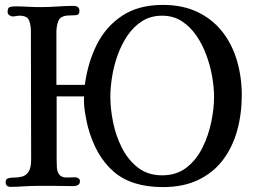

<svg xmlns="http://www.w3.org/2000/svg" viewBox="-20 -757 1040 783"><path d="M853 -362Q853 -399 845.5 -443Q838 -487 822 -531Q806 -575 781 -611.5Q756 -648 721.5 -670.5Q687 -693 641 -693Q595 -693 560 -671Q525 -649 500 -612Q475 -575 459.5 -531.5Q444 -488 437 -443.5Q430 -399 430 -362Q430 -315 441 -259.5Q452 -204 477 -154.5Q502 -105 542.5 -73.5Q583 -42 641 -42Q700 -42 740.5 -73.5Q781 -105 805.5 -154.5Q830 -204 841.5 -259Q853 -314 853 -362ZM966 -369Q966 -292 947 -224Q928 -156 889 -104.5Q850 -53 789 -23.5Q728 6 644 6Q516 6 443 -57.5Q370 -121 338 -241Q331 -270 326 -302.5Q321 -335 323 -364H211V-105Q211 -90 212 -73Q213 -56 222 -44.5Q231 -33 252 -33Q260 -33 268.5 -33.5Q277 -34 286 -34Q293 -34 299.5 -30Q306 -26 306 -18Q306 -7 298 -2.5Q290 2 280 2Q260 2 240.5 1.5Q221 1 201 1Q170 1 138.5 1Q107 1 75 3Q62 4 49.5 4.5Q37 5 24 5Q3 5 3 -14Q3 -27 13.5 -30Q24 -33 39.5 -33Q55 -33 70.5 -37Q86 -41 96.5 -56.5Q107 -72 107 -107Q107 -238 106.5 -368Q106 -498 106 -628Q106 -655 98.5 -674Q91 -693 59 -693Q52 -693 45.5 -691.5Q39 -690 32 -690Q25 -690 18 -695Q11 -700 11 -708Q11 -725 19.5 -728Q28 -731 42 -731Q68 -731 93.5 -729.5Q119 -728 145 -728Q180 -728 214 -730.5Q248 -733 282 -733Q291 -733 297.5 -728Q304 -723 304 -713Q304 -696 289.5 -695Q275 -694 264 -694Q227 -694 218 -671.5Q209 -649 210 -618V-411H326Q338 -502 375 -575.5Q412 -649 478.5 -693Q545 -737 644 -737Q725 -737 785.5 -708Q846 -679 886 -628.5Q926 -578 946 -511Q966 -444 966 -369Z"/></svg>

Font: Kaisei HarunoUmi Medium
Style: Regular
Weight: 500
Designer: Font-Kai, 金井和夫
Foundry: KAZUO KANAI
Version: Version 5.003